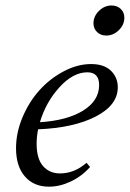

<svg xmlns="http://www.w3.org/2000/svg" viewBox="-20 -683 482 714"><path d="M375 -550.8Q354.5 -550.8 341.1 -563.7Q327.6 -576.7 327.6 -596.2Q327.6 -622.6 348.1 -642.6Q368.7 -662.6 394.5 -662.6Q415.5 -662.6 429 -649.9Q442.4 -637.2 442.4 -617.2Q442.4 -590.8 421.9 -570.8Q401.4 -550.8 375 -550.8ZM162.1 11.2Q105.5 11.2 72.5 -26.9Q39.6 -64.9 39.6 -131.8Q39.6 -189.5 63.7 -246.8Q87.9 -304.2 126.7 -347.4Q165.5 -390.6 216.8 -417.7Q268.1 -444.8 318.8 -444.8Q367.2 -444.8 392.6 -419.9Q418 -395 418 -358.4Q418 -292 336.2 -249.8Q254.4 -207.5 121.6 -202.1Q116.2 -173.8 116.2 -148.4Q116.2 -92.8 140.1 -65.4Q164.1 -38.1 203.1 -38.1Q256.8 -38.1 301.8 -77.6L314.9 -62Q284.7 -27.8 243.7 -8.3Q202.6 11.2 162.1 11.2ZM304.7 -414.1Q252 -414.1 201.4 -358.9Q150.9 -303.7 128.4 -228.5Q229.5 -234.9 289.1 -271.7Q348.6 -308.6 348.6 -366.7Q348.6 -414.1 304.7 -414.1Z"/></svg>

Font: Elstob
Style: Italic
Weight: 400
Italic angle: -20°
Designer: Peter S. Baker
Version: Version 1.015